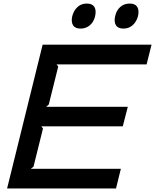

<svg xmlns="http://www.w3.org/2000/svg" viewBox="-20 -1062 874 1082"><path d="M661.1 -110.8 633.8 0H20L220.2 -810.1H834L806.2 -699.2H298.8L308.1 -687L254.9 -473.1L240.2 -460H700.2L671.9 -350.1H212.9L222.2 -337.9L168.9 -123L153.8 -110.8ZM516.1 -971.2Q508.8 -939 486.8 -919.9Q464.8 -900.9 434.1 -900.9Q403.3 -900.9 391.6 -919.9Q379.9 -939 387.2 -971.2Q396 -1003.9 417.2 -1022.9Q438.5 -1042 469.2 -1042Q500 -1042 511.7 -1023.2Q523.4 -1004.4 516.1 -971.2ZM757.8 -971.2Q749 -939 727.5 -919.9Q706.1 -900.9 675.8 -900.9Q645 -900.9 633.3 -919.9Q621.6 -939 628.9 -971.2Q636.2 -1003.9 658 -1022.9Q679.7 -1042 710.9 -1042Q741.7 -1042 753.4 -1023.2Q765.1 -1004.4 757.8 -971.2Z"/></svg>

Font: Sinkin Sans 500 Medium Italic
Style: Regular
Weight: 500
Italic angle: -112°
Designer: Keith Bates
Foundry: K-Type
Version: Sinkin Sans (version 1.0)  by Keith Bates   •   © 2014   www